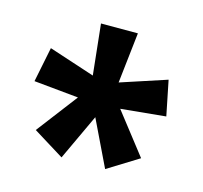

<svg xmlns="http://www.w3.org/2000/svg" viewBox="-69 -836 584 553"><g transform="rotate(15 223.0 -560.0)"><path d="M278 -761 261 -610 398 -655 419 -551 285 -538 380 -416 288 -359 222 -496 158 -359 66 -416 159 -538 26 -551 47 -655 184 -610 168 -761Z"/></g></svg>

Font: Noto Sans Disp Cond SemBd
Style: Regular
Weight: 600
Width: 3
Designer: Monotype Design Team
Foundry: Monotype Imaging Inc.
Version: Version 2.000;GOOG;noto-source:20170915:90ef993387c0; ttfaut